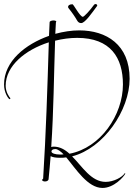

<svg xmlns="http://www.w3.org/2000/svg" viewBox="-20 -875 675 948"><path d="M596 -20C584 0 541 23 502 23C430 23 387 -52 336 -103C492 -143 620 -331 620 -486C620 -655 505 -725 371 -725C334 -725 294 -719 253 -708C254 -726 255 -745 256 -764C257 -765 258 -767 258 -768C258 -772 251 -774 244 -774C236 -774 225 -771 225 -765C224 -742 223 -720 222 -698C106 -657 0 -573 0 -458C0 -418 19 -392 26 -385L32 -389C25 -397 8 -420 8 -452C8 -550 105 -629 221 -666C214 -437 207 -215 193 7C189 10 188 12 188 14C188 18 195 21 202 21C211 21 220 17 220 8C224 -30 227 -67 230 -104C241 -98 257 -96 276 -96C286 -96 297 -96 307 -98C355 -41 413 53 486 53C543 53 591 -2 599 -18ZM252 -674C288 -683 325 -688 361 -688C526 -688 587 -590 587 -458C587 -308 477 -145 323 -116C300 -137 275 -151 245 -151C240 -151 236 -150 233 -149C245 -329 246 -501 252 -674ZM276 -112C253 -112 234 -118 234 -127C234 -134 241 -139 253 -139C265 -139 279 -128 294 -113C288 -112 282 -112 276 -112ZM444 -851C425 -824 395 -792 389 -792C375 -792 343 -854 338 -854C323 -854 316 -848 316 -841C316 -839 317 -836 319 -834C336 -813 351 -791 360 -775C366 -764 373 -761 381 -761C400 -761 436 -814 459 -845C460 -846 460 -847 460 -848C460 -852 456 -855 452 -855C449 -855 446 -854 444 -851Z"/></svg>

Font: Stalemate
Style: Regular
Weight: 400
Designer: Astigmatic (AOETI)
Foundry: Astigmatic (AOETI)
Version: Version 001.000